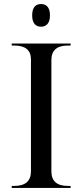

<svg xmlns="http://www.w3.org/2000/svg" viewBox="-20 -929 407 949"><path d="M183 -797C207 -797 227 -812 227 -853C227 -895 207 -909 183 -909C158 -909 139 -895 139 -853C139 -812 158 -797 183 -797ZM38 0H329V-10H316C261 -10 234 -34 234 -82V-632C234 -680 261 -704 316 -704H329V-714H38V-704H51C105 -704 133 -681 133 -636V-82C133 -34 105 -10 51 -10H38Z"/></svg>

Font: Noto Serif Display
Style: Regular
Weight: 400
Designer: Monotype Design Team
Foundry: Monotype Imaging Inc.
Version: Version 2.009